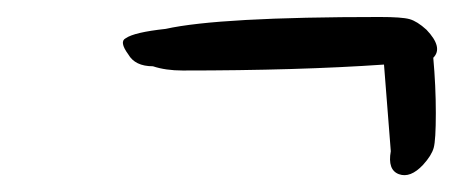

<svg xmlns="http://www.w3.org/2000/svg" viewBox="-20 -331 534 226"><path d="M427 -311Q453 -311 462 -308.5Q471 -306 482 -296Q502 -275 490 -263Q493 -230 493 -198Q493 -166 490.5 -157Q488 -148 478 -137Q463 -121 449.5 -126Q436 -131 440 -153L432 -255Q331 -248 195 -248Q175 -248 160 -253Q139 -253 131 -267Q120 -282 128 -286Q138 -293 175 -297Q238 -311 427 -311Z"/></svg>

Font: Caveat
Style: Regular
Weight: 400
Designer: Pablo Impallari
Foundry: Creative Lab NY
Version: Version 1.096; ttfautohint (v1.3)